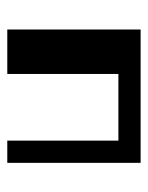

<svg xmlns="http://www.w3.org/2000/svg" viewBox="42 -458 415 540"><g transform="rotate(90 250.0 -187.5)"><path d="M62.5 -375H437.5V0H375V-312.5H187.5V0H62.5Z"/></g></svg>

Font: Half Eighties
Style: Regular
Weight: 400
Monospace: yes
Designer: Jayvee Enaguas (HarvettFox96)
Version: 20191127.01dev02